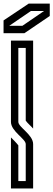

<svg xmlns="http://www.w3.org/2000/svg" viewBox="-20 -1062 300 1082"><path d="M125 -250V-41.7H83.3V-242.7C80.2 -247.9 71.9 -256.2 60.4 -268.8L41.7 -287.5V0H166.7V-250C166.7 -303.2 83.3 -345.2 83.3 -375V-791.7H125V-382.3C132.1 -370.4 160.4 -345.9 166.7 -337.5V-833.3H41.7V-375C41.7 -321.8 125 -279.8 125 -250ZM260.4 -971.9V-1041.7H141.7L0 -946.9V-875H117.7ZM154.2 -1000H228.1L106.3 -916.7H32.3Z"/></svg>

Font: Sportrop
Style: Regular
Weight: 500
Version: Version 0.9